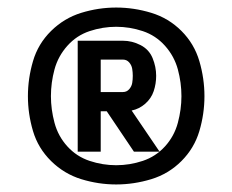

<svg xmlns="http://www.w3.org/2000/svg" viewBox="-20 -904 616 509"><path d="M288 -466Q252 -466 217.5 -477.5Q183 -489 158.5 -516Q134 -543 124.5 -578.5Q115 -614 115 -649Q115 -685 124.5 -720Q134 -755 158.5 -782.5Q183 -810 217.5 -821.5Q252 -833 288 -833Q324 -833 358.5 -821.5Q393 -810 417.5 -782.5Q442 -755 451.5 -720Q461 -685 461 -649Q461 -614 451.5 -578.5Q442 -543 417.5 -516Q393 -489 358.5 -477.5Q324 -466 288 -466ZM186 -502H247V-609H263L335 -502H403L329 -611Q349 -615 365 -629Q381 -643 387.5 -662.5Q394 -682 394 -703Q394 -727 384.5 -750Q375 -773 352.5 -784.5Q330 -796 306 -796H186ZM247 -660V-746H306Q316 -746 322.5 -738.5Q329 -731 330.5 -721.5Q332 -712 332 -703Q332 -693 330.5 -684Q329 -675 322.5 -667.5Q316 -660 306 -660ZM288 -415Q335 -415 381 -429Q427 -443 461 -477Q495 -511 508.5 -556.5Q522 -602 522 -649Q522 -696 508.5 -742Q495 -788 461 -822Q427 -856 381 -870Q335 -884 288 -884Q241 -884 195.5 -870Q150 -856 115.5 -822Q81 -788 67.5 -742Q54 -696 54 -649Q54 -602 67.5 -556.5Q81 -511 115.5 -477Q150 -443 195.5 -429Q241 -415 288 -415Z"/></svg>

Font: Iosevka Sparkle Heavy
Style: Regular
Weight: 900
Designer: Belleve Invis
Foundry: Belleve Invis
Version: Version 4.5.0; ttfautohint (v1.8.3)